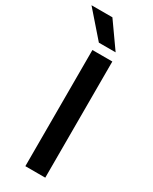

<svg xmlns="http://www.w3.org/2000/svg" viewBox="-256 -951 796 1002"><g transform="rotate(30 142.0 -450.0)"><path d="M95 -700H215V0H95ZM-26 -900H100L206 -750H105Z"/></g></svg>

Font: Golos UI Medium
Style: Regular
Weight: 500
Designer: A.Korolkova, Vitaly Kuzmin
Foundry: ParaType Ltd
Version: Version 2.000